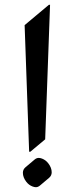

<svg xmlns="http://www.w3.org/2000/svg" viewBox="-20 -777 313 807"><path d="M130.9 9.8Q124.5 9.8 116.7 6.8Q101.1 1 90.3 -13.2Q76.2 -31.7 76.2 -50.8Q76.2 -64.9 87.4 -74.2L125.5 -106.4Q133.8 -113.3 142.6 -113.3Q148.9 -113.3 156.7 -110.4Q172.9 -104 183.1 -90.3Q197.3 -71.8 197.3 -52.7Q197.3 -38.6 186 -29.3L147.9 2.9Q139.6 9.8 130.9 9.8ZM190.4 -756.8 169.9 -191.4 107.4 -139.2H102.5L83.5 -671.4L185.5 -756.8Z"/></svg>

Font: Gothica
Style: Book
Weight: 400
Designer: Wojciech Kalinowski "wmk69" (wmk69@o2.pl)
Foundry: Wojciech Kalinowski "wmk69" (wmk69@o2.pl)
Version: Version 2.1.0; 2021-05-14